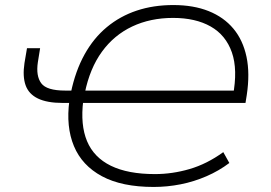

<svg xmlns="http://www.w3.org/2000/svg" viewBox="-20 -733 1073 761"><path d="M589 8Q463 8 384 -34.5Q305 -77 273 -154Q241 -231 255 -334L264 -325H228Q167 -325 130.5 -342.5Q94 -360 81.5 -395Q69 -430 77 -483L87 -542H139L130 -486Q122 -432 143.5 -403Q165 -374 238 -374H273L261 -366Q279 -452 315 -517Q351 -582 403.5 -625.5Q456 -669 522 -691Q588 -713 667 -713Q747 -713 807 -689Q867 -665 905 -619.5Q943 -574 957 -508Q971 -442 958 -356L953 -325H300L310 -334Q298 -238 325 -173.5Q352 -109 419.5 -76Q487 -43 594 -43Q663 -43 731.5 -63Q800 -83 865 -130L889 -87Q848 -56 798.5 -34.5Q749 -13 696 -2.5Q643 8 589 8ZM666 -662Q576 -662 504 -628Q432 -594 384 -528Q336 -462 316 -364L308 -374H920L903 -352Q923 -457 899 -525.5Q875 -594 815 -628Q755 -662 666 -662Z"/></svg>

Font: Nunito Sans 7pt SemiExpanded ExtraLight
Style: Italic
Weight: 250
Width: 6
Italic angle: -9°
Designer: Vernon Adams
Foundry: Vernon Adams
Version: Version 3.101;gftools[0.9.27]